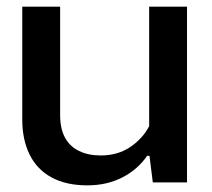

<svg xmlns="http://www.w3.org/2000/svg" viewBox="-20 -549 637 578"><path d="M543 -529V0H440L430 -80H423Q395 -39 348.5 -15Q302 9 243 9Q179 9 135 -15Q91 -39 69 -84Q47 -129 47 -189V-529H161V-203Q161 -162 175.5 -135Q190 -108 218 -94.5Q246 -81 283 -81Q334 -81 371.5 -106Q409 -131 429 -169V-529Z"/></svg>

Font: Hubot Sans Condensed ExtraLight Medium
Style: Regular
Weight: 500
Version: Version 2.000